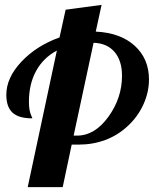

<svg xmlns="http://www.w3.org/2000/svg" viewBox="-20 -770 633 790"><path d="M6 -380Q6 -450 68 -516Q130 -582 225 -616L250 -730L398 -750L374 -640Q476 -635 534.5 -581.5Q593 -528 593 -443Q593 -390 569.5 -339Q546 -288 504 -250Q464 -213 413 -194Q362 -175 304 -175H275L238 0H94L214 -562Q158 -532 128.5 -478Q99 -424 99 -351Q99 -332 101.5 -318Q104 -304 110 -291Q112 -287 112.5 -285.5Q113 -284 113 -283Q57 -283 31.5 -306.5Q6 -330 6 -380ZM482 -458Q482 -520 451.5 -556Q421 -592 365 -594L283 -212H297Q370 -212 426 -289.5Q482 -367 482 -458Z"/></svg>

Font: Galada
Style: Regular
Weight: 400
Designer: Latin by Pablo Impallari, Bengali by Jeremie Hornus, Yoann Minet, and Juan Bruce
Foundry: black foundry
Version: Version 1.261;PS 1.261;hotconv 1.0.86;makeotf.lib2.5.63406